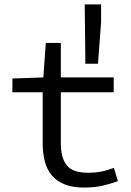

<svg xmlns="http://www.w3.org/2000/svg" viewBox="-20 -836 590 868"><path d="M173 -189Q173 -144 182.5 -107Q192 -70 214 -43.5Q236 -17 272 -2.5Q308 12 361 12Q407 12 443.5 3.5Q480 -5 513 -17L495 -77Q469 -67 441 -61Q413 -55 378 -55Q308 -55 281.5 -89Q255 -123 255 -188V-419H494V-486H255V-642H187L176 -486L36 -481V-419H173ZM423 -548 437 -735V-816H363L366 -548Z"/></svg>

Font: Codetta
Style: Regular
Weight: 400
Italic angle: -11°
Designer: Ulrich Proeller
Foundry: PROSA GmbH
Version: Version 2.00;September 29, 2018;FontCreator 11.5.0.2427 64-b